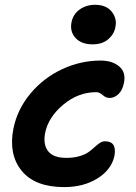

<svg xmlns="http://www.w3.org/2000/svg" viewBox="-20 -763 563 792"><path d="M361.8 -580.1Q315.9 -580.1 291.7 -606.2Q267.6 -632.3 274.9 -670.9Q281.2 -704.1 308.3 -723.6Q335.4 -743.2 372.1 -743.2Q418.5 -743.2 440.9 -714.8Q463.4 -686.5 456.1 -651.9Q451.2 -622.6 426.8 -601.3Q402.3 -580.1 361.8 -580.1ZM245.1 8.8Q124.5 8.8 69.6 -58.3Q14.6 -125.5 35.2 -231.9Q51.3 -312 105.5 -377Q159.7 -441.9 236.1 -477.5Q312.5 -513.2 395 -513.2Q442.9 -513.2 471.7 -489Q500.5 -464.8 491.2 -420.9Q485.8 -391.6 469 -375.2Q452.1 -358.9 432.1 -358.9Q417 -358.9 403.8 -370.8Q390.6 -382.8 377 -382.8Q302.7 -382.8 241 -331.3Q179.2 -279.8 166 -213.9Q157.2 -167 178.5 -139.4Q199.7 -111.8 253.9 -111.8Q284.7 -111.8 308.3 -118.9Q332 -126 345.7 -136Q359.4 -146 370.1 -156Q380.9 -166 391.4 -173.1Q401.9 -180.2 413.1 -180.2Q462.9 -180.2 452.1 -120.1Q439.5 -62.5 381.8 -26.9Q324.2 8.8 245.1 8.8Z"/></svg>

Font: Shantell Sans Normal
Style: Italic
Weight: 600
Italic angle: -11.31°
Designer: Stephen Nixon, Anya Danilova, Shantell Martin
Foundry: Arrow Type
Version: Version 1.006;[559af2be0]